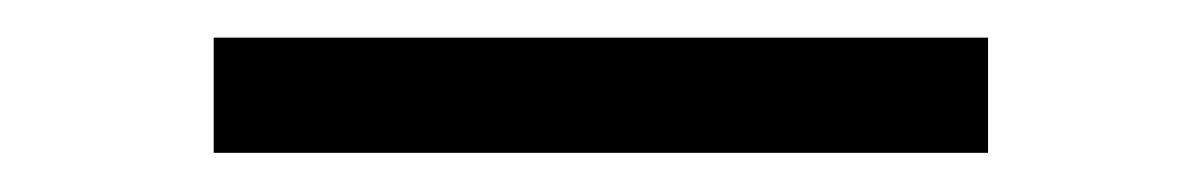

<svg xmlns="http://www.w3.org/2000/svg" viewBox="-20 -689 626 100"><path d="M91.3 -609.4V-669.4H494.6V-609.4Z"/></svg>

Font: CaskaydiaCove NFP Light
Style: Regular
Weight: 300
Designer: Aaron Bell
Foundry: Saja Typeworks
Version: Version 2111.001; VTT 6.35;Nerd Fonts 3.1.1